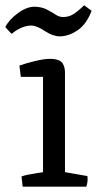

<svg xmlns="http://www.w3.org/2000/svg" viewBox="-33 -698 379 718"><path d="M10.3 -571.3 -13.2 -596.7Q0.5 -624.5 34.7 -649.4Q68.8 -674.3 100.1 -672.9Q125.5 -671.4 143.8 -661.6Q162.1 -651.9 175.3 -643.1Q188.5 -634.3 202.6 -634.3Q224.1 -634.3 241 -644.8Q257.8 -655.3 281.7 -678.2L309.6 -657.7Q290 -606.4 256.3 -584.2Q222.7 -562 190.4 -562Q164.1 -562.5 134.5 -582Q105 -601.6 85.4 -602.5Q48.3 -602.5 10.3 -571.3ZM51.8 0 47.4 -38.1Q58.1 -42 71.3 -44.7Q84.5 -47.4 103.8 -50.3Q123 -53.2 127.9 -54.2V-410.6H44.9L39.6 -452.6Q61.5 -460.9 97.2 -469.5Q132.8 -478 153.3 -478Q172.4 -478 184.6 -473.4Q196.8 -468.8 201.7 -460.2Q206.5 -451.7 208 -444.8Q209.5 -438 210 -428.2Q210 -426.8 210 -425.8V-54.2L293.9 -39.6Q296.4 -17.6 289.6 0Z"/></svg>

Font: Fjord
Style: One
Weight: 400
Designer: Viktoriya Grabowska
Foundry: Viktoriya Grabowska
Version: Version 1.002